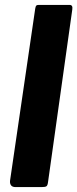

<svg xmlns="http://www.w3.org/2000/svg" viewBox="-20 -762 315 782"><path d="M175.5 -19.6Q173.8 -6.1 168.7 -3.1Q163.7 0 149.3 0H43.2Q30.5 0 25.1 -7.1Q19.8 -14.3 20.8 -25.3L123.5 -727.3Q125.2 -736.9 127.8 -739.4Q130.4 -742 138.2 -742H263.5Q277.4 -742 274.4 -723.2Z"/></svg>

Font: Libre Franklin Thin
Style: Italic
Weight: 100
Italic angle: -8°
Designer: Pablo Impallari, Rodrigo Fuenzalida, Nhung Nguyen
Foundry: Impallari Type
Version: Version 3.000